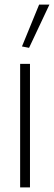

<svg xmlns="http://www.w3.org/2000/svg" viewBox="-20 -819 236 839"><path d="M76 -616 151 -799H196L107 -610ZM68 -540H111V0H68Z"/></svg>

Font: Encode Sans Compressed
Style: ExtraLight
Weight: 200
Designer: Pablo Impallari, Andres Torresi
Foundry: Pablo Impallari, Andres Torresi
Version: Version 1.000; ttfautohint (v1.00) -l 8 -r 50 -G 200 -x 14 -